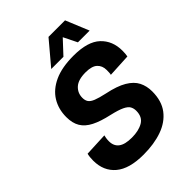

<svg xmlns="http://www.w3.org/2000/svg" viewBox="-260 -1046 1191 1191"><g transform="rotate(-45 335.0 -451.0)"><path d="M287 16Q162 16 100.5 -36Q39 -88 39 -179Q39 -211 45 -234L199 -241Q197 -235 195 -222Q193 -209 193 -195Q193 -153 221.5 -131.5Q250 -110 310 -110Q370 -110 408.5 -132.5Q447 -155 447 -209Q447 -230 438 -246.5Q429 -263 401 -276.5Q373 -290 317 -303Q244 -319 199 -342Q154 -365 133 -400Q112 -435 112 -488Q112 -558 145 -611.5Q178 -665 244.5 -695.5Q311 -726 413 -726Q537 -726 593.5 -673Q650 -620 650 -533Q650 -505 646 -486L493 -478Q495 -484 495.5 -495Q496 -506 496 -518Q496 -555 472 -577.5Q448 -600 393 -600Q328 -600 297.5 -572Q267 -544 267 -502Q267 -479 277 -464.5Q287 -450 313 -439.5Q339 -429 389 -418Q471 -401 517.5 -373.5Q564 -346 583 -308.5Q602 -271 602 -224Q602 -140 561.5 -87Q521 -34 450 -9Q379 16 287 16ZM257 -765 386 -918H531L594 -765H491L447 -854L364 -765Z"/></g></svg>

Font: Geist
Style: Bold Italic
Weight: 700
Italic angle: -12°
Designer: Basement.studio, Andrés Briganti, Mateo Zaragoza
Foundry: Basement.studio, Vercel, Andrés Briganti, Guido Ferreyra, Mateo Zaragoza
Version: Version 1.500; ttfautohint (v1.8.4.7-5d5b)